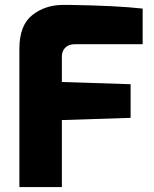

<svg xmlns="http://www.w3.org/2000/svg" viewBox="-20 -762 628 782"><path d="M59 -564Q59 -659 111.5 -700.5Q164 -742 237 -742H263Q456 -739 561 -727V-582H286Q260 -582 246 -568Q232 -554 232 -532V-428L512 -419V-282L232 -273V0H59Z"/></svg>

Font: Exo ExtraBold
Style: Regular
Weight: 800
Designer: Natanael Gama
Foundry: Natanael Gama
Version: Version 1.500